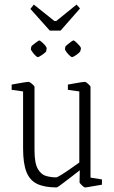

<svg xmlns="http://www.w3.org/2000/svg" viewBox="-20 -810 497 840"><path d="M228 10Q176 10 143.5 -5Q111 -20 96 -57Q81 -94 81 -161V-410L31 -417V-440Q43 -442 59 -445Q75 -448 88.5 -450Q102 -452 106 -452Q109 -452 120 -443Q131 -434 131 -430V-153Q131 -96 145.5 -71Q160 -46 182 -40Q204 -34 226 -34Q230 -34 248 -45Q266 -56 288 -71.5Q310 -87 327 -99V-410L277 -417V-440Q289 -442 305 -445Q321 -448 334.5 -450Q348 -452 352 -452Q355 -452 365.5 -443Q376 -434 376 -430V-33L426 -25V-2Q406 1 382 5.5Q358 10 352 10Q348 10 338 0.5Q328 -9 328 -13L329 -65Q314 -53 291 -35.5Q268 -18 249.5 -4Q231 10 228 10ZM315 -790 330 -773 245 -676H198L113 -771L128 -790L218 -718H226ZM266 -606Q267 -608 274.5 -614.5Q282 -621 290.5 -627Q299 -633 301 -633Q305 -633 313 -625.5Q321 -618 328 -610Q335 -602 334 -597L331 -585Q330 -583 322.5 -576.5Q315 -570 306.5 -565Q298 -560 295 -560Q292 -560 284 -567.5Q276 -575 270 -583.5Q264 -592 264 -595ZM117 -606Q117 -608 125 -614.5Q133 -621 141.5 -627Q150 -633 152 -633Q155 -633 163.5 -625.5Q172 -618 178.5 -610Q185 -602 184 -597L182 -585Q181 -583 173 -576.5Q165 -570 156.5 -565Q148 -560 146 -560Q142 -560 134.5 -567.5Q127 -575 121 -583.5Q115 -592 115 -595Z"/></svg>

Font: Grenze Gotisch ExtraLight
Style: Regular
Weight: 200
Designer: Renata Polastri
Foundry: Omnibus-Type
Version: Version 1.001